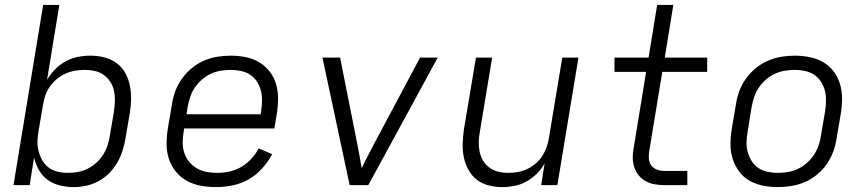

<svg xmlns="http://www.w3.org/2000/svg" viewBox="-20 -755 3540 783"><path d="M280 8Q250 8 223 1Q196 -6 174 -22Q152 -38 138.5 -62Q125 -86 119 -113L101 0H35L156 -735H222L172 -430Q186 -453 205 -472.5Q224 -492 248 -505Q272 -518 297.5 -523Q323 -528 348 -528Q378 -528 405.5 -521Q433 -514 455 -498Q477 -482 490.5 -458Q504 -434 509.5 -406.5Q515 -379 514.5 -350Q514 -321 509 -292L492 -192Q488 -167 480 -141.5Q472 -116 458.5 -92.5Q445 -69 425.5 -49Q406 -29 381.5 -16Q357 -3 331 2.5Q305 8 280 8ZM256 -50Q276 -50 296.5 -53.5Q317 -57 336.5 -66.5Q356 -76 372.5 -91Q389 -106 400.5 -124Q412 -142 418.5 -161.5Q425 -181 428 -202L445 -302Q448 -323 448.5 -344Q449 -365 445 -384.5Q441 -404 430 -421Q419 -438 403 -449.5Q387 -461 367 -465.5Q347 -470 326 -470Q306 -470 285.5 -466.5Q265 -463 246.5 -454.5Q228 -446 211 -432Q194 -418 182.5 -401Q171 -384 164.5 -364.5Q158 -345 155 -325L138 -225Q134 -204 133 -182Q132 -160 137 -140Q142 -120 152 -102Q162 -84 178 -72Q194 -60 214.5 -55Q235 -50 256 -50Z M861 8Q830 8 799.5 2.5Q769 -3 743 -17Q717 -31 698 -54Q679 -77 669.5 -105Q660 -133 659.5 -164.5Q659 -196 664 -228L681 -328Q685 -355 694.5 -382Q704 -409 721.5 -433.5Q739 -458 762 -477Q785 -496 811.5 -507.5Q838 -519 866 -523.5Q894 -528 921 -528Q952 -528 982 -522Q1012 -516 1036.5 -501.5Q1061 -487 1079 -464Q1097 -441 1105.5 -413Q1114 -385 1114 -354Q1114 -323 1109 -292L1099 -231H731L729 -218Q725 -196 725 -174Q725 -152 731.5 -131.5Q738 -111 751.5 -95Q765 -79 783 -68.5Q801 -58 822.5 -54Q844 -50 867 -50Q891 -50 916 -55.5Q941 -61 963.5 -74Q986 -87 1004.5 -107Q1023 -127 1035 -150L1090 -126Q1073 -95 1049 -68Q1025 -41 994 -23.5Q963 -6 928.5 1Q894 8 861 8ZM1043 -289 1045 -302Q1048 -323 1048.5 -344.5Q1049 -366 1044 -385.5Q1039 -405 1028 -422Q1017 -439 1000.5 -450Q984 -461 963.5 -465.5Q943 -470 922 -470Q901 -470 880 -466.5Q859 -463 839.5 -454Q820 -445 803 -430Q786 -415 774 -397Q762 -379 755.5 -359Q749 -339 745 -318L741 -289Z M1406 0 1295 -520H1367L1436 -173Q1441 -147 1446 -121Q1451 -95 1455 -69Q1467 -95 1481 -121Q1495 -147 1508 -173L1693 -520H1765L1482 0Z M2029 8Q2000 8 1972.5 1Q1945 -6 1924 -22.5Q1903 -39 1890 -63Q1877 -87 1871.5 -114Q1866 -141 1867 -170Q1868 -199 1872 -228L1921 -520H1987L1937 -218Q1933 -198 1932.5 -177Q1932 -156 1936 -136.5Q1940 -117 1950 -100Q1960 -83 1976 -71.5Q1992 -60 2011.5 -55Q2031 -50 2052 -50Q2072 -50 2091.5 -53.5Q2111 -57 2129.5 -65.5Q2148 -74 2164.5 -88Q2181 -102 2192 -119.5Q2203 -137 2209.5 -156Q2216 -175 2219 -195L2273 -520H2339L2253 0H2187L2201 -89Q2189 -66 2169.5 -47Q2150 -28 2127 -15Q2104 -2 2078.5 3Q2053 8 2029 8Z M2783 0H2689Q2669 0 2649.5 -3.5Q2630 -7 2613.5 -16Q2597 -25 2585 -39.5Q2573 -54 2567 -72Q2561 -90 2560.5 -110Q2560 -130 2564 -150L2615 -462H2486V-520H2625L2660 -735H2726L2691 -520H2864V-462H2681L2628 -141Q2625 -125 2626 -109Q2627 -93 2635.5 -81Q2644 -69 2658.5 -63.5Q2673 -58 2689 -58H2783Z M3152 8Q3121 8 3091 2Q3061 -4 3036 -18.5Q3011 -33 2994 -56Q2977 -79 2968 -107Q2959 -135 2959 -166Q2959 -197 2964 -228L2981 -328Q2985 -355 2994.5 -382Q3004 -409 3021.5 -433.5Q3039 -458 3062 -477Q3085 -496 3112 -507.5Q3139 -519 3166.5 -523.5Q3194 -528 3221 -528Q3252 -528 3282 -522Q3312 -516 3337 -501.5Q3362 -487 3379.5 -464Q3397 -441 3405.5 -413Q3414 -385 3414 -354Q3414 -323 3409 -292L3392 -192Q3388 -165 3378.5 -138Q3369 -111 3352 -86.5Q3335 -62 3312 -43Q3289 -24 3262 -12.5Q3235 -1 3207 3.5Q3179 8 3152 8ZM3152 -50Q3172 -50 3193 -53.5Q3214 -57 3233.5 -66Q3253 -75 3270 -90Q3287 -105 3299 -123Q3311 -141 3318 -161Q3325 -181 3328 -202L3345 -302Q3348 -323 3348.5 -344.5Q3349 -366 3344 -385.5Q3339 -405 3328 -422Q3317 -439 3300.5 -450Q3284 -461 3263.5 -465.5Q3243 -470 3222 -470Q3202 -470 3180.5 -466.5Q3159 -463 3139.5 -454Q3120 -445 3103 -430Q3086 -415 3074 -397Q3062 -379 3055.5 -359Q3049 -339 3045 -318L3029 -218Q3025 -197 3024.5 -175.5Q3024 -154 3029.5 -134.5Q3035 -115 3045.5 -98Q3056 -81 3072.5 -70Q3089 -59 3110 -54.5Q3131 -50 3152 -50Z"/></svg>

Font: Iosevka Aile Light
Style: Italic
Weight: 300
Italic angle: -9°
Designer: Belleve Invis
Foundry: Belleve Invis
Version: Version 31.1.0; ttfautohint (v1.8.4)